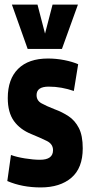

<svg xmlns="http://www.w3.org/2000/svg" viewBox="-20 -810 393 840"><path d="M12 -18 28 -132Q52 -123 89 -117Q126 -111 155 -111Q212 -111 212 -153Q212 -180 184.5 -193.5Q157 -207 118 -223Q68 -243 41 -280.5Q14 -318 14 -381Q14 -464 59.5 -509Q105 -554 190 -554Q226 -554 261.5 -547Q297 -540 322 -529L303 -412Q277 -421 249.5 -426Q222 -431 193 -431Q140 -431 140 -394Q140 -370 161.5 -358Q183 -346 219 -332Q252 -320 280 -301.5Q308 -283 325 -250Q342 -217 342 -161Q342 -75 292.5 -32.5Q243 10 158 10Q77 10 12 -18ZM321 -790 251 -596H101L32 -790H144L177 -663L210 -790Z"/></svg>

Font: Georama Condensed
Style: Bold
Weight: 700
Width: 3
Designer: Jean-Baptiste Levee
Foundry: Production Type
Version: Version 1.000